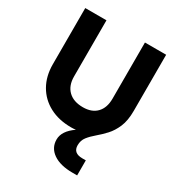

<svg xmlns="http://www.w3.org/2000/svg" viewBox="-206 -778 1055 1145"><g transform="rotate(30 321.0 -206.0)"><path d="M43 -650.5H189V-264Q189 -201 225 -166Q261 -131 326 -131Q387 -131 420.5 -166Q454 -201 454 -264V-650.5H600V-264Q600 -197 581 -152.5Q562 -108 534 -78Q506 -48 478 -24.5Q450 -1 431.2 23Q412.5 47 412.5 80.5Q412.5 134.5 476 134.5H500V238H468Q383.5 238 335 204.5Q286.5 171 286.5 113.5Q286.5 55 357.5 6Q342.5 8 325.5 8Q240 8 176.5 -25.8Q113 -59.5 78 -120.8Q43 -182 43 -264Z"/></g></svg>

Font: Overused Grotesk
Style: Bold
Weight: 710
Version: Version 0.004